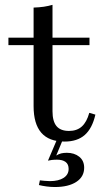

<svg xmlns="http://www.w3.org/2000/svg" viewBox="-20 -569 435 787"><path d="M244.4 11.3Q180.6 11.3 149.2 -25Q117.7 -61.3 117.7 -133.9V-383.9H14.5V-414.5H117.7V-537.9Q141.1 -538.7 160.1 -541.5Q179 -544.4 195.2 -549.2V-414.5H346.8V-383.9H195.2V-112.9Q195.2 -71.8 211.7 -52Q228.2 -32.3 262.9 -32.3Q295.2 -32.3 315.3 -50.4Q335.5 -68.5 346 -106.5L371 -99.2Q358.1 -42.7 327.4 -15.7Q296.8 11.3 244.4 11.3ZM204.8 197.6Q187.9 197.6 170.2 195.2Q152.4 192.7 139.5 189.5L143.5 170.2Q150.8 171 162.5 172.2Q174.2 173.4 184.7 173.4Q220.2 173.4 240.7 160.1Q261.3 146.8 261.3 123.4Q261.3 104 248.8 94.8Q236.3 85.5 213.7 85.5Q202.4 85.5 192.3 86.7Q182.3 87.9 176.6 89.5L216.1 -3.2H240.3L210.5 68.5Q221 62.1 231 59.7Q241.1 57.3 254 57.3Q284.7 57.3 304.8 73.4Q325 89.5 325 118.5Q325 155.6 292.7 176.6Q260.5 197.6 204.8 197.6Z"/></svg>

Font: Playfair 12pt
Style: Regular
Weight: 400
Designer: Claus Eggers Sørensen
Foundry: Claus Eggers Sørensen
Version: Version 2.000;gftools[0.9.28]